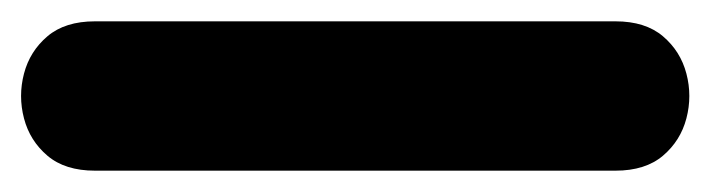

<svg xmlns="http://www.w3.org/2000/svg" viewBox="-49 16 666 180"><path d="M40 176H528Q556 176 572.5 162Q589 148 594.5 127Q600 106 594.5 85Q589 64 572.5 50Q556 36 528 36H40Q12 36 -4.5 50Q-21 64 -26.5 85Q-32 106 -26.5 127Q-21 148 -4.5 162Q12 176 40 176Z"/></svg>

Font: Balsamiq Sans
Style: Bold
Weight: 700
Designer: Michael Angeles
Foundry: Balsamiq SRL
Version: Version 1.020; ttfautohint (v1.8.4.7-5d5b);gftools[0.9.26]